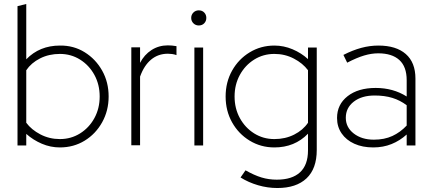

<svg xmlns="http://www.w3.org/2000/svg" viewBox="-20 -731 2174 965"><path d="M68 0V-700L112 -711V-433Q179 -502 281 -502Q350 -503 405.5 -468.5Q461 -434 493.5 -376Q526 -318 526 -246Q526 -175 493.5 -116.5Q461 -58 405.5 -24Q350 10 281 10Q234 10 190.5 -8.5Q147 -27 112 -58V0ZM281 -32Q337 -32 382.5 -60.5Q428 -89 454.5 -137.5Q481 -186 481 -246Q481 -306 454.5 -354.5Q428 -403 382.5 -431.5Q337 -460 281 -460Q226 -460 181.5 -437.5Q137 -415 112 -378V-114Q138 -79 183 -55.5Q228 -32 281 -32Z M640 -1V-493H684V-415Q705 -456 741.5 -479.5Q778 -503 824 -503Q844 -503 867 -499V-454Q856 -458 845 -459.5Q834 -461 824 -461Q775 -461 739.5 -431.5Q704 -402 684 -346V-1Z M957 0V-492H1001V0ZM979 -603Q963 -603 952 -614Q941 -625 941 -641Q941 -657 952 -668Q963 -679 979 -679Q996 -679 1006.5 -668Q1017 -657 1017 -641Q1017 -625 1006.5 -614Q996 -603 979 -603Z M1374 214Q1325 214 1277 200Q1229 186 1189 161L1214 125Q1258 150 1294.5 161Q1331 172 1371 172Q1448 172 1488 135Q1528 98 1528 25V-59Q1461 10 1359 10Q1291 10 1235 -24Q1179 -58 1146.5 -116Q1114 -174 1114 -246Q1114 -318 1146.5 -376Q1179 -434 1235 -468Q1291 -502 1359 -502Q1406 -502 1450 -483.5Q1494 -465 1528 -434V-492H1572V23Q1572 117 1520.5 165.5Q1469 214 1374 214ZM1359 -32Q1414 -32 1458.5 -54.5Q1503 -77 1528 -114V-378Q1502 -413 1457 -436.5Q1412 -460 1359 -460Q1303 -460 1257.5 -431.5Q1212 -403 1185.5 -354.5Q1159 -306 1159 -246Q1159 -186 1185.5 -137.5Q1212 -89 1257.5 -60.5Q1303 -32 1359 -32Z M1856 10Q1802 10 1761 -8.5Q1720 -27 1697 -60.5Q1674 -94 1674 -138Q1674 -206 1727 -247.5Q1780 -289 1868 -289Q1956 -289 2024 -246V-328Q2024 -396 1987 -429.5Q1950 -463 1881 -463Q1847 -463 1810 -452Q1773 -441 1725 -416L1706 -455Q1753 -479 1796 -490.5Q1839 -502 1882 -502Q1971 -502 2019.5 -459.5Q2068 -417 2068 -336V0H2024V-55Q1990 -24 1948 -7Q1906 10 1856 10ZM1718 -139Q1718 -91 1758 -60Q1798 -29 1859 -29Q1912 -29 1952 -47.5Q1992 -66 2024 -100V-202Q1991 -227 1952 -239Q1913 -251 1863 -251Q1798 -251 1758 -220Q1718 -189 1718 -139Z"/></svg>

Font: Red Hat Display
Style: Regular
Weight: 300
Designer: Pentagram, MCKL
Foundry: Pentagram, MCKL
Version: Version 1.023